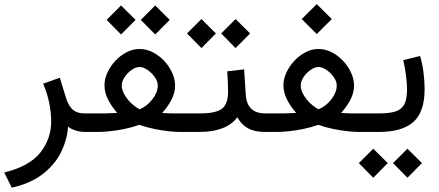

<svg xmlns="http://www.w3.org/2000/svg" viewBox="-25 -626 2082 911"><path d="M297.9 -25.4Q293.5 38.6 263.9 97.4Q234.4 156.2 177 200.4Q119.6 244.6 30.8 264.6L-4.9 192.4Q114.7 163.1 166.3 97.9Q217.8 32.7 217.8 -49.8Q217.8 -91.8 208.7 -137Q199.7 -182.1 179.7 -229L258.8 -257.3L289.1 -158.7Q301.8 -120.6 322 -104.2Q342.3 -87.9 376.5 -87.9H395.5V0H381.8Q351.6 0 330.3 -7.8Q309.1 -15.6 297.9 -25.4Z M643.1 -531.7 711.4 -600.1 780.3 -531.7 711.4 -462.4ZM481 -531.7 549.3 -600.1 618.2 -531.7 549.3 -462.4ZM744.1 -89.8Q770.5 -88.4 789.6 -88.1Q808.6 -87.9 824.2 -87.9H870.1V0H825.2Q807.6 0 776.9 -3.2Q746.1 -6.3 709.2 -13.7Q672.4 -21 636.2 -33.7Q600.1 -21 562.3 -13.4Q524.4 -5.9 492.4 -2.9Q460.4 0 441.4 0H376V-87.9H441.4Q460.9 -87.9 480.7 -88.1Q500.5 -88.4 531.2 -90.3Q504.4 -120.6 487.5 -153.8Q470.7 -187 470.7 -221.7Q470.7 -250.5 484.4 -280.8Q498 -311 521.7 -336.7Q545.4 -362.3 575.2 -377.9Q605 -393.6 636.7 -393.6Q669.9 -393.6 700.2 -377.9Q730.5 -362.3 754.4 -336.7Q778.3 -311 792 -280.5Q805.7 -250 805.7 -220.7Q805.7 -185.5 788.6 -152.8Q771.5 -120.1 744.1 -89.8ZM636.7 -308.1Q619.6 -308.1 599.9 -294.4Q580.1 -280.8 566.4 -260.5Q552.7 -240.2 552.7 -219.7Q552.7 -199.2 565.7 -176.8Q578.6 -154.3 598.4 -135.7Q618.2 -117.2 637.7 -107.4Q672.9 -122.1 698.2 -155Q723.6 -188 723.6 -220.7Q723.6 -239.7 709.5 -260Q695.3 -280.3 675 -294.2Q654.8 -308.1 636.7 -308.1Z M1244.6 0H1232.9Q1182.1 0 1150.9 -17.8Q1119.6 -35.6 1101.1 -69.8Q1076.2 -35.2 1030.5 -17.6Q984.9 0 923.3 0H850.6V-87.9H924.3Q997.1 -87.9 1026.9 -109.1Q1056.6 -130.4 1057.1 -189Q1057.1 -212.9 1055.9 -238.8Q1054.7 -264.6 1053.2 -287.6L1133.3 -296.9L1141.1 -176.3Q1147 -87.9 1233.9 -87.9H1244.6ZM1024.4 -467.3 1092.8 -535.6 1161.6 -467.3 1092.8 -397.9ZM862.3 -467.3 930.7 -535.6 999.5 -467.3 930.7 -397.9Z M1406.7 -535.6 1478 -606.4 1549.3 -535.6 1478 -464.4ZM1593.3 -89.8Q1619.6 -88.4 1638.7 -88.1Q1657.7 -87.9 1673.3 -87.9H1719.2V0H1674.3Q1656.7 0 1626 -3.2Q1595.2 -6.3 1558.3 -13.7Q1521.5 -21 1485.4 -33.7Q1449.2 -21 1411.4 -13.4Q1373.5 -5.9 1341.6 -2.9Q1309.6 0 1290.5 0H1225.1V-87.9H1290.5Q1310.1 -87.9 1329.8 -88.1Q1349.6 -88.4 1380.4 -90.3Q1353.5 -120.6 1336.7 -153.8Q1319.8 -187 1319.8 -221.7Q1319.8 -250.5 1333.5 -280.8Q1347.2 -311 1370.8 -336.7Q1394.5 -362.3 1424.3 -377.9Q1454.1 -393.6 1485.8 -393.6Q1519 -393.6 1549.3 -377.9Q1579.6 -362.3 1603.5 -336.7Q1627.4 -311 1641.1 -280.5Q1654.8 -250 1654.8 -220.7Q1654.8 -185.5 1637.7 -152.8Q1620.6 -120.1 1593.3 -89.8ZM1485.8 -308.1Q1468.8 -308.1 1449 -294.4Q1429.2 -280.8 1415.5 -260.5Q1401.9 -240.2 1401.9 -219.7Q1401.9 -199.2 1414.8 -176.8Q1427.7 -154.3 1447.5 -135.7Q1467.3 -117.2 1486.8 -107.4Q1522 -122.1 1547.4 -155Q1572.8 -188 1572.8 -220.7Q1572.8 -239.7 1558.6 -260Q1544.4 -280.3 1524.2 -294.2Q1503.9 -308.1 1485.8 -308.1Z M1968.3 -360.4Q1979.5 -322.3 1984.6 -280.5Q1989.7 -238.8 1989.7 -203.1Q1989.7 -95.2 1936.8 -47.6Q1883.8 0 1772.5 0H1699.7V-87.9H1772.5Q1820.8 -87.9 1850.1 -96.7Q1879.4 -105.5 1892.8 -129.9Q1906.2 -154.3 1906.2 -201.7Q1906.2 -230.5 1901.4 -268.3Q1896.5 -306.2 1888.2 -340.8ZM1839.8 147.9 1908.2 79.6 1977.1 147.9 1908.2 217.3ZM1677.7 147.9 1746.1 79.6 1814.9 147.9 1746.1 217.3Z"/></svg>

Font: Vazir FD-WOL
Style: Regular-FD-WOL
Weight: 400
Designer: Saber Rastikerdar
Foundry: Saber Rastikerdar
Version: Version 30.1.0